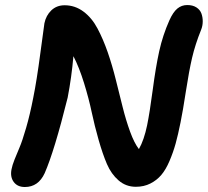

<svg xmlns="http://www.w3.org/2000/svg" viewBox="-20 -731 829 766"><path d="M79.1 15.1Q49.8 15.1 34.9 -4.9Q20 -24.9 25.9 -55.2Q28.8 -71.3 38.1 -94.7Q47.4 -118.2 58.1 -143.1Q68.8 -168 84.2 -220.9Q99.6 -273.9 112.8 -341.8Q126.5 -409.2 141.1 -519.8Q155.8 -630.4 157.2 -638.2Q163.6 -669.4 184.8 -689.7Q206.1 -710 237.8 -710Q279.3 -710 313 -684.8Q346.7 -659.7 369.1 -617.2Q391.6 -574.7 409.7 -522.7Q427.7 -470.7 442.1 -412.8Q456.5 -355 469.5 -303.2Q482.4 -251.5 499 -205.8Q515.6 -160.2 534.2 -136.2Q554.7 -172.4 566.9 -231Q577.6 -283.7 589.4 -373Q601.1 -462.4 615.2 -526.6Q629.4 -590.8 655.8 -649.9Q670.4 -682.6 687.5 -696.8Q704.6 -710.9 727.1 -710.9Q749 -710.9 763.7 -701.4Q778.3 -691.9 783.7 -676.8Q789.1 -661.6 788.8 -644.5Q788.6 -627.4 782.2 -611.8Q758.8 -553.7 746.3 -500.2Q733.9 -446.8 721.7 -367.2Q709.5 -287.6 700.2 -242.2Q690.4 -193.4 680.7 -158.2Q670.9 -123 656.2 -88.6Q641.6 -54.2 623.5 -33Q605.5 -11.7 579.8 1.2Q554.2 14.2 522 14.2Q482.4 14.2 453.1 -11.2Q423.8 -36.6 406.7 -76.4Q389.6 -116.2 373.5 -172.6Q357.4 -229 345.9 -283.2Q334.5 -337.4 315.2 -399.9Q295.9 -462.4 272.9 -506.8Q265.6 -422.9 250 -341.8Q196.8 -127.9 158.2 -40Q132.8 15.1 79.1 15.1Z"/></svg>

Font: Shantell Sans Normal
Style: Italic
Weight: 600
Italic angle: -11.31°
Designer: Stephen Nixon, Anya Danilova, Shantell Martin
Foundry: Arrow Type
Version: Version 1.006;[559af2be0]